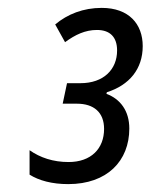

<svg xmlns="http://www.w3.org/2000/svg" viewBox="-20 -875 382 487"><path d="M153 -408C252 -408 308 -467 308 -549C308 -594 285 -624 250 -637L251 -641C308 -659 342 -700 342 -758C342 -814 307 -855 238 -855C191 -855 151 -839 120 -813L145 -768C171 -787 196 -799 226 -799C259 -799 277 -781 277 -747C277 -699 243 -664 184 -664H150L139 -612H175C218 -612 244 -590 244 -548C244 -498 211 -464 154 -464C115 -464 82 -475 55 -494V-432C79 -417 112 -408 153 -408Z"/></svg>

Font: Noto Sans Condensed
Style: Italic
Weight: 400
Width: 3
Italic angle: -12°
Designer: Monotype Design Team
Foundry: Monotype Imaging Inc.
Version: Version 2.013